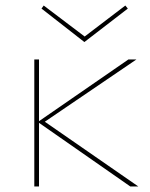

<svg xmlns="http://www.w3.org/2000/svg" viewBox="-20 -674 542 694"><path d="M442 -643 285 -522 130 -643 138 -654 286 -542 433 -654ZM480 0H451L121 -230V0H104V-459H121V-236L444 -459H473L142 -234Z"/></svg>

Font: EauTestSC Thin
Style: Regular
Weight: 250
Designer: Christian Thalmann (Catharsis Fonts)
Version: Version 0.001;PS 000.001;hotconv 1.0.88;makeotf.lib2.5.64775